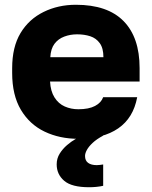

<svg xmlns="http://www.w3.org/2000/svg" viewBox="-20 -563 630 797"><path d="M305 13.2Q227.5 13.2 165.2 -16.6Q103 -46.3 66.7 -107.2Q30.5 -168 30.5 -260V-280Q30.5 -368 65.2 -425.7Q100 -483.5 160.7 -513.3Q221.3 -543.2 295 -543.2Q426.3 -543.2 492.9 -475.5Q559.5 -407.8 559.5 -280.5V-224.5H187.8Q189.8 -184.5 206.3 -158.5Q222.7 -132.5 248.8 -121Q274.8 -109.5 305 -109.5Q348.8 -109.5 374.5 -123.2Q400.2 -136.8 408.2 -159.5H549.5Q533.5 -73.3 470.7 -30.1Q407.8 13.2 305 13.2ZM300 -420.5Q271.7 -420.5 246.7 -411.1Q221.7 -401.7 206.3 -381.3Q190.8 -361 188.8 -325.5H409.3Q409.3 -363 394.2 -383.7Q379.2 -404.5 354.7 -412.5Q330.2 -420.5 300 -420.5ZM349.8 214.2Q277.5 214.2 246.4 187.4Q215.3 160.7 215.3 119.3Q215.3 94.8 227.7 74.8Q240.2 54.8 258.3 39.3Q276.5 23.8 293.8 14Q311.2 4.2 321.2 0H408.3Q381.2 14.5 364.8 29.9Q348.3 45.3 340.7 59.3Q333 73.3 333 84.5Q333 103.8 345.9 113.2Q358.8 122.5 381.8 122.5Q388.3 122.5 394.7 121.6Q401 120.7 408.3 119.7V208.3Q395.2 211.2 380.3 212.7Q365.5 214.2 349.8 214.2Z"/></svg>

Font: Golos Text
Style: Regular
Weight: 400
Designer: A.Korolkova, Vitaly Kuzmin
Foundry: ParaType Ltd
Version: Version 2.004